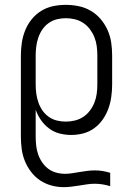

<svg xmlns="http://www.w3.org/2000/svg" viewBox="-20 -548 540 791"><path d="M242 223Q216 223 191 216Q166 209 145 195Q124 181 108 160Q92 139 82.5 115.5Q73 92 69.5 66.5Q66 41 66 15V-320Q66 -346 70 -372.5Q74 -399 84 -423.5Q94 -448 110.5 -468.5Q127 -489 149.5 -503Q172 -517 198 -522.5Q224 -528 251 -528Q278 -528 304.5 -522.5Q331 -517 354 -503.5Q377 -490 394.5 -469.5Q412 -449 423 -424.5Q434 -400 438 -373.5Q442 -347 442 -320V-200Q442 -175 438.5 -149.5Q435 -124 426.5 -100.5Q418 -77 403.5 -56Q389 -35 368.5 -20Q348 -5 323.5 1.5Q299 8 273 8Q249 8 225.5 2Q202 -4 182.5 -18.5Q163 -33 149 -53Q135 -73 127 -96V15Q127 33 129 51.5Q131 70 137 87.5Q143 105 153.5 120.5Q164 136 178.5 147Q193 158 211 163Q229 168 248 168Q263 168 278.5 165.5Q294 163 309 160.5Q324 158 339.5 156Q355 154 371 154Q387 154 402.5 156.5Q418 159 434 164V219Q418 214 402 211.5Q386 209 370 209Q354 209 338 211.5Q322 214 306 216.5Q290 219 274 221Q258 223 242 223ZM251 -47Q270 -47 288.5 -51.5Q307 -56 323 -66.5Q339 -77 350.5 -92.5Q362 -108 369 -125.5Q376 -143 378.5 -162Q381 -181 381 -200V-320Q381 -339 378.5 -358Q376 -377 369 -394.5Q362 -412 350.5 -427.5Q339 -443 323 -453.5Q307 -464 288.5 -468.5Q270 -473 251 -473Q232 -473 214 -468.5Q196 -464 180.5 -453Q165 -442 154.5 -426.5Q144 -411 138 -393.5Q132 -376 129.5 -357.5Q127 -339 127 -320V-200Q127 -181 129.5 -162.5Q132 -144 138 -126.5Q144 -109 154.5 -93.5Q165 -78 180.5 -67Q196 -56 214 -51.5Q232 -47 251 -47Z"/></svg>

Font: Iosevka Curly Light
Style: Regular
Weight: 300
Monospace: yes
Designer: Belleve Invis
Foundry: Belleve Invis
Version: Version 22.1.2; ttfautohint (v1.8.4)